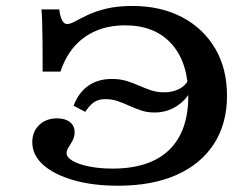

<svg xmlns="http://www.w3.org/2000/svg" viewBox="-20 -602 832 634"><path d="M369.8 11.3Q286.4 11.3 222.4 -7.2Q158.4 -25.6 122.5 -57.8Q86.6 -89.9 86.6 -132.5Q86.6 -167.3 109.5 -189.3Q132.5 -211.2 168.6 -211.2Q195.1 -211.2 210.7 -199.1Q226.4 -186.9 226.4 -165.8Q226.4 -150.8 219.8 -138.3Q213.1 -125.8 206.5 -115.7Q199.9 -105.6 199.9 -96.4Q199.9 -82.5 220 -70.8Q240.2 -59.1 274.6 -52.2Q309 -45.3 351.5 -45.3Q474.2 -45.3 538 -106.4Q601.7 -167.4 601.7 -284.8Q601.7 -395.3 546.8 -456.8Q491.8 -518.3 392.9 -518.3Q340.2 -518.3 297.8 -500.5Q255.3 -482.6 225.6 -448.6Q195.8 -414.5 179.7 -365.6H120.8Q120.8 -428.7 120.4 -467.4Q120 -506.1 119.2 -529.9Q118.4 -553.7 116.8 -571H175.6Q178.9 -546.3 185.3 -534.5Q191.8 -522.6 201.9 -522.6Q212 -522.6 228.1 -531.5Q244.3 -540.3 269.4 -552.4Q294.4 -564.5 330.8 -573.4Q367.2 -582.3 417 -582.3Q510.9 -582.3 581.2 -545.3Q651.4 -508.4 690.5 -441.9Q729.6 -375.4 729.6 -286.2Q729.6 -193.5 686.4 -126.8Q643.3 -60.1 562.9 -24.4Q482.4 11.3 369.8 11.3ZM349.6 -341.3Q377.2 -341.3 398.7 -334.5Q420.2 -327.8 439.4 -319.2Q458.6 -310.7 478.4 -303.9Q498.2 -297.2 522.3 -297.2Q549.9 -297.2 571.4 -308.1Q592.9 -319 602.1 -338.5L620.8 -331Q609.2 -286.1 573.1 -258.3Q537 -230.5 490.5 -230.5Q466.1 -230.5 446 -237.3Q425.9 -244.1 407.3 -252.6Q388.8 -261.1 369.4 -267.9Q350.1 -274.7 328.1 -274.7Q306 -274.7 291.3 -265.1Q276.6 -255.6 261.5 -232.6L223 -253Q239.8 -296.8 271.8 -319Q303.7 -341.3 349.6 -341.3Z"/></svg>

Font: Playfair 5pt SemiExpanded Light
Style: Regular
Weight: 300
Width: 6
Designer: Claus Eggers Sørensen
Foundry: Claus Eggers Sørensen
Version: Version 2.203